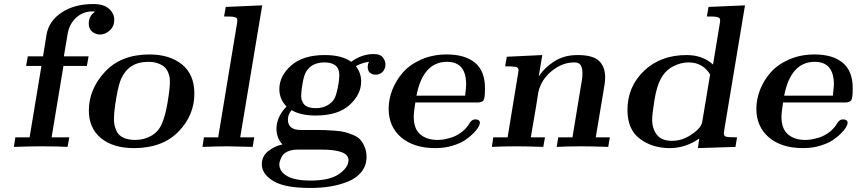

<svg xmlns="http://www.w3.org/2000/svg" viewBox="-20 -720 4199 941"><path d="M47.9 0 55.2 -46.9H125L183.1 -397H107.9L116.2 -443.8H190.9L208 -549.8Q219.2 -616.7 281.7 -658.4Q344.2 -700.2 437 -700.2Q488.8 -700.2 514.4 -677Q540 -653.8 540 -623Q540 -590.8 518.1 -570.8Q496.1 -550.8 470.2 -550.8Q449.2 -550.8 432.1 -564.5Q415 -578.1 415 -604Q415 -642.1 445.8 -662.1Q441.9 -664.1 433.1 -664.1Q387.2 -664.1 354 -634Q320.8 -604 312 -557.1L293 -443.8H414.1L405.8 -397H291L232.9 -46.9H319.8L311 0Q272 -2.9 173.8 -2.9Q137.7 -2.9 47.9 0Z M415.5 -178.2Q415.5 -283.2 494.6 -368.2Q573.7 -453.1 712.4 -453.1Q811.5 -453.1 872.1 -404.1Q932.6 -355 932.6 -261.2Q932.6 -154.3 854 -74.2Q775.4 5.9 636.7 5.9Q533.7 5.9 474.6 -43.2Q415.5 -92.3 415.5 -178.2ZM538.6 -137.2Q538.6 -122.1 540.5 -110.1Q542.5 -98.1 551 -78.1Q559.6 -58.1 583 -46.1Q606.4 -34.2 643.6 -34.2Q684.6 -34.2 720 -53.7Q755.4 -73.2 771.5 -109.9Q789.6 -147.9 801 -216.1Q812.5 -284.2 812.5 -315.9Q812.5 -327.1 812 -335.7Q811.5 -344.2 805.7 -360.6Q799.8 -377 789.8 -387.9Q779.8 -398.9 758.3 -408Q736.8 -417 706.5 -417Q612.3 -417 574.7 -335.9Q561.5 -308.1 550 -240.7Q538.6 -173.3 538.6 -137.2Z M972.2 0 979.5 -46.9H1049.3L1140.1 -596.2Q1143.1 -612.3 1143.1 -618.2Q1143.1 -629.4 1138.2 -632.8Q1133.3 -636.2 1119.1 -638.2Q1107.9 -639.2 1078.1 -639.2L1086.4 -686L1265.1 -693.8L1157.2 -46.9H1226.1L1218.3 0Q1116.2 -2.9 1095.2 -2.9Q1050.3 -2.9 972.2 0Z M1263.2 85Q1263.2 45.9 1294.2 21Q1325.2 -3.9 1364.3 -12.2Q1335.4 -43 1335 -87.9Q1335 -147 1384.3 -198.2Q1349.1 -233.4 1349.1 -283.2Q1349.1 -348.1 1407.2 -399.2Q1465.3 -450.2 1571.3 -450.2Q1656.2 -450.2 1701.2 -417Q1752.9 -455.1 1812 -455.1Q1844.2 -455.1 1856.7 -438Q1869.1 -420.9 1869.1 -403.8Q1869.1 -383.8 1856.2 -368.9Q1843.3 -354 1820.3 -354Q1804.2 -354 1793.2 -363.5Q1782.2 -373 1782.2 -391.1Q1782.2 -407.2 1789.1 -417Q1758.3 -414.1 1724.1 -396Q1750 -362.8 1750 -320.8Q1750 -256.8 1693.1 -205.3Q1636.2 -153.8 1527.3 -153.8Q1453.1 -153.8 1409.2 -180.2Q1391.1 -159.2 1391.1 -133.8Q1391.1 -83 1454.1 -83H1520Q1554.2 -83 1571.8 -82.5Q1589.4 -82 1620.8 -79.6Q1652.3 -77.1 1670.2 -72.5Q1688 -67.9 1711.2 -58.3Q1734.4 -48.8 1746.3 -34.9Q1758.3 -21 1767.3 0.5Q1776.4 22 1776.4 48.8Q1776.4 91.8 1751.2 122.8Q1726.1 153.8 1684.1 170.4Q1642.1 187 1596.7 194.1Q1551.3 201.2 1500 201.2Q1375 201.2 1319.1 167Q1263.2 132.8 1263.2 85ZM1349.1 85.9Q1349.1 121.1 1387.7 143.1Q1426.3 165 1501 165Q1596.2 165 1642.1 132.6Q1688 100.1 1688 64.9Q1688 13.2 1556.2 13.2H1439.9Q1410.2 13.2 1389.6 22.7Q1369.1 32.2 1361.6 46.6Q1354 61 1351.6 70.1Q1349.1 79.1 1349.1 85.9ZM1456.1 -252.9Q1456.1 -243.2 1457.5 -235.1Q1459 -227.1 1465.6 -215.1Q1472.2 -203.1 1488 -196.5Q1503.9 -189.9 1529.3 -189.9Q1560.1 -189.9 1584 -203.4Q1607.9 -216.8 1619.1 -236.8Q1627.9 -253.9 1634 -283Q1640.1 -312 1641.6 -329.1Q1643.1 -346.2 1643.1 -351.1Q1643.1 -414.1 1570.3 -414.1Q1509.3 -414.1 1481 -370.1Q1469.7 -351.1 1462.9 -311.5Q1456.1 -272 1456.1 -252.9Z M1884.8 -187Q1884.8 -233.9 1902.8 -280Q1920.9 -326.2 1954.8 -365Q1988.8 -403.8 2044.9 -428.5Q2101.1 -453.1 2169.9 -453.1Q2258.8 -453.1 2307.9 -412.6Q2356.9 -372.1 2356.9 -288.1Q2356.9 -239.3 2349.9 -228.5Q2342.8 -217.8 2319.8 -217.8H2015.6Q2007.8 -169.9 2007.8 -147.9Q2007.8 -89.8 2038.1 -63Q2070.3 -34.2 2124 -34.2Q2137.2 -34.2 2151.6 -36.1Q2166 -38.1 2191.4 -45.7Q2216.8 -53.2 2241.9 -72Q2267.1 -90.8 2283.7 -120.1Q2294.9 -135.3 2309.1 -134.8Q2332 -134.8 2332 -117.2Q2332 -111.3 2325 -98.1Q2317.9 -85 2300.3 -66.9Q2282.7 -48.8 2258.8 -33Q2234.9 -17.1 2196.8 -5.6Q2158.7 5.9 2113.8 5.9Q2007.8 5.9 1946.3 -46.6Q1884.8 -99.1 1884.8 -187ZM2021 -251H2259.8Q2264.6 -295.9 2264.6 -306.2Q2264.6 -417 2170.9 -417Q2053.2 -417 2021 -251Z M2390.6 0 2397.5 -46.9H2467.8L2519.5 -361.8Q2521.5 -371.6 2521.5 -375Q2521.5 -389.2 2508.1 -392.1Q2494.6 -395 2455.6 -395L2463.9 -441.9L2637.7 -450.2L2620.6 -347.2H2621.6Q2648.4 -388.2 2696.5 -419.2Q2744.6 -450.2 2810.5 -450.2Q2885.7 -450.2 2915.8 -421.6Q2945.8 -393.1 2945.8 -341.8Q2945.8 -322.8 2942.9 -305.2L2899.9 -46.9H2968.8L2960.9 0Q2877 -2.9 2834.5 -2.9Q2757.3 -2.9 2708.5 0L2715.8 -46.9H2785.6L2832.5 -331.1Q2834.5 -343.3 2834.5 -360.8Q2834.5 -386.7 2826.2 -400.4Q2817.9 -414.1 2793.9 -414.1Q2736.8 -414.1 2685.3 -373Q2633.8 -332 2618.7 -270Q2615.7 -245.1 2581.5 -46.9H2650.9L2642.6 0Q2558.6 -2.9 2516.6 -2.9Q2439.5 -2.9 2390.6 0Z M3055.2 -181.2Q3055.2 -294.9 3136.2 -372.6Q3217.3 -450.2 3345.2 -450.2Q3423.3 -450.2 3474.6 -403.8L3506.3 -596.2Q3509.3 -612.3 3509.3 -618.2Q3509.3 -629.4 3504.4 -632.8Q3499.5 -636.2 3485.4 -638.2Q3474.1 -639.2 3444.3 -639.2L3452.6 -686L3631.3 -693.8L3529.3 -81.1Q3529.3 -78.1 3528.8 -75Q3528.3 -71.8 3527.8 -70.3Q3527.3 -68.8 3527.3 -67.9Q3527.3 -52.7 3539.8 -49.8Q3552.2 -46.9 3592.3 -46.9L3584.5 0L3400.4 5.9L3407.2 -41Q3339.4 5.9 3262.2 5.9Q3177.2 5.9 3116.2 -39.6Q3055.2 -85 3055.2 -181.2ZM3176.3 -134.8Q3176.3 -89.8 3199.2 -59.8Q3222.2 -29.8 3273.4 -29.8Q3323.2 -29.8 3366.2 -59.1Q3416 -91.3 3421.4 -121.1L3460.4 -355Q3424.3 -414.1 3354.5 -414.1Q3316.4 -414.1 3278.8 -394.5Q3241.2 -375 3219.2 -335Q3198.2 -296.9 3187.3 -228.3Q3176.3 -159.7 3176.3 -134.8Z M3687 -187Q3687 -233.9 3705.1 -280Q3723.1 -326.2 3757.1 -365Q3791 -403.8 3847.2 -428.5Q3903.3 -453.1 3972.2 -453.1Q4061 -453.1 4110.1 -412.6Q4159.2 -372.1 4159.2 -288.1Q4159.2 -239.3 4152.1 -228.5Q4145 -217.8 4122.1 -217.8H3817.9Q3810.1 -169.9 3810.1 -147.9Q3810.1 -89.8 3840.3 -63Q3872.6 -34.2 3926.3 -34.2Q3939.5 -34.2 3953.9 -36.1Q3968.3 -38.1 3993.7 -45.7Q4019 -53.2 4044.2 -72Q4069.3 -90.8 4085.9 -120.1Q4097.2 -135.3 4111.3 -134.8Q4134.3 -134.8 4134.3 -117.2Q4134.3 -111.3 4127.2 -98.1Q4120.1 -85 4102.5 -66.9Q4085 -48.8 4061 -33Q4037.1 -17.1 3999 -5.6Q3960.9 5.9 3916 5.9Q3810.1 5.9 3748.5 -46.6Q3687 -99.1 3687 -187ZM3823.2 -251H4062Q4066.9 -295.9 4066.9 -306.2Q4066.9 -417 3973.1 -417Q3855.5 -417 3823.2 -251Z"/></svg>

Font: CMU Serif Extra
Style: BoldSlanted
Weight: 700
Italic angle: -9.46001°
Version: Version 0.7.0